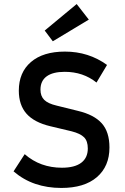

<svg xmlns="http://www.w3.org/2000/svg" viewBox="-20 -917 620 949"><path d="M283 12Q214 12 155 -8Q96 -28 47 -70L102 -155Q141 -121 187 -104.5Q233 -88 286 -88Q349 -88 381.5 -112.5Q414 -137 414 -183Q414 -220 395.5 -238.5Q377 -257 334 -268L229 -293Q149 -312 111 -355Q73 -398 73 -469Q73 -559 133 -610.5Q193 -662 301 -662Q418 -662 509 -596L457 -509Q391 -562 300 -562Q241 -562 210.5 -539.5Q180 -517 180 -474Q180 -442 198.5 -423.5Q217 -405 260 -395L365 -369Q445 -350 483 -307.5Q521 -265 521 -188Q521 -95 459 -41.5Q397 12 283 12ZM241 -713 201 -766 359 -897 419 -820Z"/></svg>

Font: Sometype Mono SemiBold
Style: Regular
Weight: 600
Designer: Ryoichi Tsunekawa
Foundry: Dharma Type
Version: Version 1.001